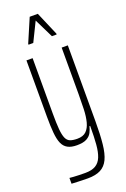

<svg xmlns="http://www.w3.org/2000/svg" viewBox="-173 -777 673 1025"><g transform="rotate(-20 164.0 -264.5)"><path d="M138 194Q126 194 111 193.5Q96 193 79.5 192.5Q63 192 46 191V158Q54 159 68.5 160Q83 161 101 161.5Q119 162 135 162Q172 162 194 149Q216 136 227 109Q238 82 241.5 40Q245 -2 245 -60V-65H241Q237 -48 228.5 -31Q220 -14 200.5 -3Q181 8 144 8Q112 8 92 -3Q72 -14 62 -37Q52 -60 48.5 -98Q45 -136 45 -190V-510H80V-195Q80 -140 83 -106Q86 -72 94 -54Q102 -36 117.5 -30Q133 -24 158 -24Q191 -24 208.5 -41Q226 -58 234 -88.5Q242 -119 243.5 -159.5Q245 -200 245 -246V-510H280V-79Q280 -3 274.5 49.5Q269 102 254 133.5Q239 165 211 179.5Q183 194 138 194ZM84 -585V-590L141 -723H187L244 -590V-585H217L164 -693L111 -585Z"/></g></svg>

Font: Saira UltraCondensed Thin
Style: Regular
Weight: 250
Width: 1
Designer: Hector Gatti with collaboration of the Omnibus-Type team
Foundry: Omnibus-Type
Version: Version 1.101